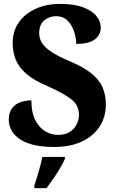

<svg xmlns="http://www.w3.org/2000/svg" viewBox="-20 -744 598 985"><path d="M259 10Q189 10 143.5 -3Q98 -16 72 -37Q46 -58 35.5 -82.5Q25 -107 25 -129Q25 -167 42 -189Q59 -211 85.5 -220Q112 -229 141 -229Q141 -167 161 -128Q181 -89 212 -70.5Q243 -52 278 -52Q329 -52 357 -83Q385 -114 385 -155Q385 -206 343 -237Q301 -268 224 -302Q155 -331 116 -364.5Q77 -398 61 -437.5Q45 -477 45 -524Q45 -585 77 -630Q109 -675 164 -699.5Q219 -724 288 -724Q360 -724 406.5 -706.5Q453 -689 475 -661Q497 -633 497 -603Q497 -567 468 -543Q439 -519 371 -519Q371 -551 359.5 -584Q348 -617 325.5 -639Q303 -661 268 -661Q232 -661 206.5 -639Q181 -617 181 -574Q181 -549 193.5 -526.5Q206 -504 240.5 -480Q275 -456 342 -428Q410 -399 450 -366.5Q490 -334 506.5 -295Q523 -256 523 -208Q523 -143 490.5 -94Q458 -45 399 -17.5Q340 10 259 10ZM156 208Q166 179 178.5 136Q191 93 197 61H313V71Q304 92 288 119Q272 146 253.5 172.5Q235 199 219 221H156Z"/></svg>

Font: Noto Serif Thai SemiCondensed ExtraBold
Style: Regular
Weight: 800
Width: 4
Designer: Monotype Design Team
Foundry: Monotype Imaging Inc.
Version: Version 2.002; ttfautohint (v1.8.4.7-5d5b)